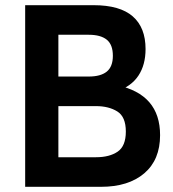

<svg xmlns="http://www.w3.org/2000/svg" viewBox="-20 -720 666 740"><path d="M77 0V-700H341Q442 -700 491.5 -657Q541 -614 541 -531Q541 -470 513.5 -428.5Q486 -387 430 -368V-392Q514 -374 555.5 -326Q597 -278 597 -199Q597 -104 536 -52Q475 0 369 0ZM205 -114H350Q402 -114 433.5 -135.5Q465 -157 465 -213Q465 -270 432 -290.5Q399 -311 350 -311H205ZM205 -425H322Q368 -425 391.5 -444Q415 -463 415 -505Q415 -548 391.5 -567Q368 -586 322 -586H205Z"/></svg>

Font: Cabin VF Beta
Style: Regular
Weight: 400
Designer: Pablo Impallari
Foundry: Pablo Impallari. http://www.impallari.com Igino Marini. http://www.ikern.com
Version: Version 2.200